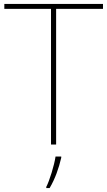

<svg xmlns="http://www.w3.org/2000/svg" viewBox="-20 -827 545 975"><path d="M265 -93V-782H503V-807H2V-782H239V-93ZM291 -26V-32H262C256 11 231 92 215 122V128H232C260 81 279 26 291 -26Z"/></svg>

Font: Noto Sans Kannada UI Thin
Style: Regular
Weight: 100
Designer: Jelle Bosma - Monotype Design Team
Foundry: Monotype Imaging Inc.
Version: Version 2.005